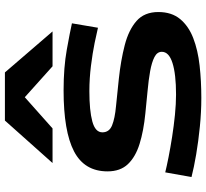

<svg xmlns="http://www.w3.org/2000/svg" viewBox="-49 -781 840 782"><g transform="rotate(-90 371.0 -390.0)"><path d="M41 -30 60 -137Q84 -131 122 -123.5Q160 -116 204.5 -109Q249 -102 294 -97.5Q339 -93 377 -93Q460 -93 505.5 -107.5Q551 -122 551 -151Q551 -170 529.5 -181Q508 -192 472 -198.5Q436 -205 391 -209Q346 -213 300 -218Q229 -225 176 -241.5Q123 -258 93.5 -289Q64 -320 64 -372Q64 -466 145.5 -508.5Q227 -551 394 -551Q487 -551 559.5 -538Q632 -525 667 -517L649 -411Q629 -416 587.5 -424.5Q546 -433 494 -439.5Q442 -446 391 -446Q312 -446 267.5 -434Q223 -422 223 -393Q223 -365 251.5 -353.5Q280 -342 329.5 -337.5Q379 -333 441 -326Q516 -318 578 -302Q640 -286 676.5 -254Q713 -222 713 -165Q713 -111 684.5 -76.5Q656 -42 607 -23Q558 -4 495 3Q432 10 363 10Q306 10 246 4Q186 -2 133 -11Q80 -20 41 -30ZM98 -596 271 -790H467L634 -596H492L366 -709L239 -596Z"/></g></svg>

Font: Georama ExtraExtended SemiBold
Style: Regular
Weight: 600
Width: 8
Designer: Jean-Baptiste Levee
Foundry: Production Type
Version: Version 1.000